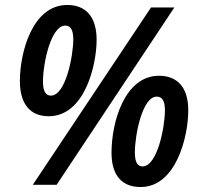

<svg xmlns="http://www.w3.org/2000/svg" viewBox="-20 -744 813 773"><path d="M176 -276C320 -276 369 -480 369 -584C369 -677 325 -724 251 -724C108 -724 60 -528 60 -418C60 -326 101 -276 176 -276ZM112 0H208L682 -714H588ZM185 -359C164 -359 153 -377 153 -415C153 -490 185 -641 243 -641C264 -641 275 -624 275 -585C275 -518 244 -359 185 -359ZM546 9C688 9 738 -192 738 -300C738 -391 695 -439 620 -439C483 -439 429 -255 429 -129C429 -39 470 9 546 9ZM554 -74C533 -74 523 -92 523 -130C523 -201 553 -355 611 -355C633 -355 644 -338 644 -300C644 -232 613 -74 554 -74Z"/></svg>

Font: Noto Sans SemiCondensed SemiBold
Style: Italic
Weight: 600
Width: 4
Italic angle: -12°
Designer: Monotype Design Team
Foundry: Monotype Imaging Inc.
Version: Version 2.013